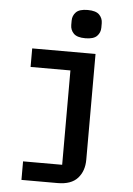

<svg xmlns="http://www.w3.org/2000/svg" viewBox="-62 -796 724 1042"><g transform="rotate(5 300.0 -275.0)"><path d="M95 99H308V-415H91V-516H436V60Q436 122 401 161Q366 200 292 200H95ZM373 -596Q328 -596 309.5 -615Q291 -634 291 -661V-685Q291 -712 309.5 -731Q328 -750 373 -750Q418 -750 436.5 -731Q455 -712 455 -685V-661Q455 -634 436.5 -615Q418 -596 373 -596Z"/></g></svg>

Font: IBM Plex Mono SemiBold
Style: Regular
Weight: 600
Monospace: yes
Designer: Mike Abbink, Paul van der Laan, Pieter van Rosmalen
Foundry: Bold Monday
Version: Version 2.3